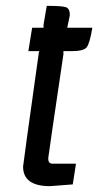

<svg xmlns="http://www.w3.org/2000/svg" viewBox="-20 -632 336 657"><path d="M59 -62Q59 -68 113 -453L115 -457H77L90 -537H129V-548L140 -612Q191 -612 205 -607.5Q219 -603 219 -580L212 -546L210 -537H296Q287 -483 276.5 -470Q266 -457 225 -457H197V-446Q145 -96 145 -90Q145 -72 159 -72H240L229 -1L151 5Q59 5 59 -62Z"/></svg>

Font: Economica
Style: Bold Italic
Weight: 700
Designer: Vicente Lamonaca
Foundry: Vicente Lamonaca
Version: Version 1.100